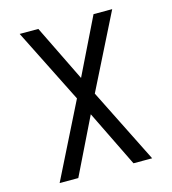

<svg xmlns="http://www.w3.org/2000/svg" viewBox="-109 -825 819 914"><g transform="rotate(-15 300.0 -367.5)"><path d="M72 0 256 -368 72 -735H164L300 -457L436 -735H528L344 -368L528 0H436L300 -278L164 0Z"/></g></svg>

Font: R Plex Mono
Style: Regular
Weight: 400
Monospace: yes
Designer: Belleve Invis
Foundry: Belleve Invis
Version: Version 31.8.0